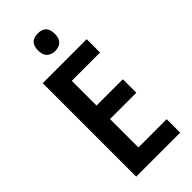

<svg xmlns="http://www.w3.org/2000/svg" viewBox="-287 -980 1037 1037"><g transform="rotate(-45 231.5 -461.5)"><path d="M413 0H77V-714H413V-612H197V-423H398V-320H197V-103H413ZM248 -923Q312 -923 312 -856Q312 -822 295 -805.5Q278 -789 248 -789Q219 -789 201.5 -805.5Q184 -822 184 -856Q184 -923 248 -923Z"/></g></svg>

Font: Noto Sans Sinhala Condensed SemiBold
Style: Regular
Weight: 600
Width: 3
Designer: Jelle Bosma - Monotype Design Team
Foundry: Monotype Imaging Inc.
Version: Version 2.006; ttfautohint (v1.8.4.7-5d5b)